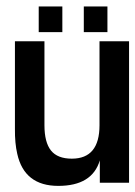

<svg xmlns="http://www.w3.org/2000/svg" viewBox="-20 -574 425 603"><path d="M317.4 -473.1H243.2V-553.7H317.4ZM175.8 -473.1H101.6V-553.7H175.8ZM205.6 -75.7Q292.5 -75.7 292.5 -180.7V-444.3H385.3V0H293.5V-70.3Q269.5 9.8 163.1 9.8Q56.6 9.8 34.2 -90.8Q26.4 -124 26.9 -169.4V-444.3H119.6V-180.7Q119.6 -127 140.1 -101.3Q160.6 -75.7 205.6 -75.7Z"/></svg>

Font: Keraleeyam
Style: Regular
Weight: 400
Designer: Hussain K. H.
Foundry: Swathanthra Malayalam Computing(SMC) http://smc.org.in
Version: Version 3.0.0+20221109